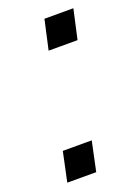

<svg xmlns="http://www.w3.org/2000/svg" viewBox="-106 -558 431 605"><g transform="rotate(-20 109.5 -255.0)"><path d="M100 -411 122 -510H219L197 -411ZM13 0 34 -99H131L110 0Z"/></g></svg>

Font: Saira Semi Condensed
Style: Italic
Weight: 400
Width: 4
Italic angle: -12°
Designer: Hector Gatti with collaboration of the Omnibus-Type team
Foundry: Omnibus-Type
Version: Version 1.001; ttfautohint (v1.8)